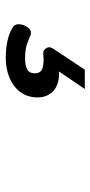

<svg xmlns="http://www.w3.org/2000/svg" viewBox="161 -214 322 685"><g transform="rotate(90 322.5 128.0)"><path d="M187 269Q150 269 120.5 261.5Q91 254 74 241Q66 233 67 220.5Q68 208 73 199Q80 186 88.5 181.5Q97 177 107 181Q120 187 139 193.5Q158 200 189 200Q214 200 228 192.5Q242 185 242 165Q242 143 222.5 137.5Q203 132 176 135Q165 136 160.5 133Q156 130 152 124Q148 117 149.5 110.5Q151 104 156 97L229 -13H298L218 105L189 89Q233 75 264 80.5Q295 86 311.5 106Q328 126 328 155Q328 192 308.5 217.5Q289 243 257 256Q225 269 187 269Z"/></g></svg>

Font: Playwrite IN
Style: Regular
Weight: 400
Designer: Veronika Burian, José Scaglione
Foundry: TypeTogether
Version: Version 1.002